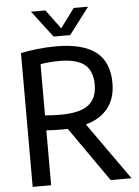

<svg xmlns="http://www.w3.org/2000/svg" viewBox="-62 -994 751 1041"><g transform="rotate(-5 314.0 -473.5)"><path d="M73 0V-728.5Q115.5 -737 163.8 -742.5Q212 -748 267 -748Q411 -748 482 -692.8Q553 -637.5 553 -523.5Q553 -440.5 511 -387.2Q469 -334 390 -312L611 0H497.5L290 -296.5Q274.5 -296 258.5 -296Q232 -296 212.5 -296.8Q193 -297.5 173.5 -299V0ZM258 -376.5Q361 -376.5 408.8 -411.8Q456.5 -447 456.5 -523Q456.5 -598 413.2 -632.8Q370 -667.5 276 -667.5Q245 -667.5 221.2 -665.2Q197.5 -663 173.5 -659V-380.5Q197 -378.5 215.5 -377.5Q234 -376.5 258 -376.5ZM257 -802 146.5 -947H225L302 -843L379 -947H457.5L347 -802Z"/></g></svg>

Font: Encode Sans SmCnd Md
Style: Regular
Weight: 500
Width: 4
Designer: Multiple Designers
Foundry: Impallari Type
Version: Version 3.002; ttfautohint (v1.8.3) -l 8 -r 50 -G 200 -x 14 